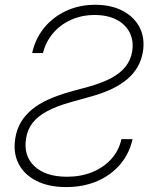

<svg xmlns="http://www.w3.org/2000/svg" viewBox="-20 -758 634 790"><path d="M252.4 11.7Q179.2 11.7 128.7 -14.4Q78.1 -40.5 55.7 -85.9Q33.2 -131.3 43 -189.5Q48.8 -226.6 66.4 -255.9Q84 -285.2 112.1 -308.1Q140.1 -331.1 178.7 -348.4Q217.3 -365.7 264.6 -379.4L350.1 -402.8Q401.4 -417.5 438 -437Q474.6 -456.5 496.3 -483.6Q518.1 -510.7 523.9 -546.4Q530.8 -589.8 513.7 -623.8Q496.6 -657.7 459.5 -677Q422.4 -696.3 369.6 -696.3Q316.4 -696.3 272.5 -676.5Q228.5 -656.7 198.5 -621.6Q168.5 -586.4 156.7 -539.6H112.3Q125 -598.1 161.1 -642.8Q197.3 -687.5 251.5 -712.9Q305.7 -738.3 371.6 -738.3Q437.5 -738.3 484.9 -713.4Q532.2 -688.5 554.7 -644.8Q577.1 -601.1 567.9 -544.4Q556.6 -477.5 504.4 -432.9Q452.1 -388.2 357.4 -361.8L270.5 -337.4Q212.9 -321.3 174.6 -300.8Q136.2 -280.3 114.7 -253.2Q93.3 -226.1 87.4 -189Q75.7 -117.7 121.6 -74.2Q167.5 -30.8 255.9 -30.8Q313 -30.8 359.6 -49.8Q406.2 -68.8 437.7 -103.5Q469.2 -138.2 479.5 -185.5H525.4Q512.7 -127 475.3 -82.5Q438 -38.1 381.1 -13.2Q324.2 11.7 252.4 11.7Z"/></svg>

Font: Inter 24pt ExtraLight
Style: Italic
Weight: 250
Italic angle: -9.3988°
Version: Version 4.001;git-66647c0bb